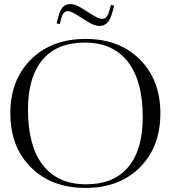

<svg xmlns="http://www.w3.org/2000/svg" viewBox="-20 -919 842 947"><path d="M535 -861Q524 -821 508.5 -806Q493 -791 470 -791Q447 -791 416.5 -809.5Q386 -828 358 -846Q330 -864 314 -864Q292 -864 283 -831L275 -800L259 -804L267 -835Q277 -872 291.5 -885.5Q306 -899 328 -899Q350 -899 380.5 -880.5Q411 -862 439 -844Q467 -826 484 -826Q509 -826 519 -865L527 -895L543 -891ZM402 8Q235 8 133 -93Q31 -194 31 -360Q31 -525 133 -626Q235 -727 402 -727Q568 -727 669.5 -626Q771 -525 771 -360Q771 -194 669.5 -93Q568 8 402 8ZM405 -10Q541 -10 612.5 -95Q684 -180 684 -341Q684 -520 610.5 -614.5Q537 -709 398 -709Q261 -709 189.5 -624Q118 -539 118 -378Q118 -199 191.5 -104.5Q265 -10 405 -10Z"/></svg>

Font: FoglihtenNo06
Style: Regular
Weight: 500
Designer: gluk (gluksza@wp.pl)
Foundry: gluk (gluksza@wp.pl)
Version: Version 0.76